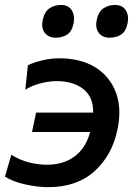

<svg xmlns="http://www.w3.org/2000/svg" viewBox="-24 -744 544 774"><path d="M170.5 10.5Q127.5 10.5 78 -0.5Q28.5 -11.5 -4 -32L21.5 -120Q59.5 -97 95.8 -88.5Q132 -80 165 -80Q232.5 -80 277.5 -114Q322.5 -148 339.5 -212H105L121.5 -290H351.5Q353 -352 312.5 -384.5Q272 -417 204 -417Q173.5 -417 139 -408Q104.5 -399 78 -382.5L88.5 -481Q109.5 -491.5 144.2 -500.2Q179 -509 215.5 -509Q301 -509 359.8 -472.8Q418.5 -436.5 443 -371.8Q467.5 -307 449.5 -221.5Q428 -118 357 -53.8Q286 10.5 170.5 10.5ZM417.5 -592Q390 -592 374.5 -611.2Q359 -630.5 366 -664Q372.5 -696 392.5 -710Q412.5 -724 439.5 -724Q469 -724 482.8 -703Q496.5 -682 490.5 -651Q483.5 -617 464 -604.5Q444.5 -592 417.5 -592ZM200 -592Q172.5 -592 156.8 -611.2Q141 -630.5 148.5 -664Q155 -696 174.8 -710Q194.5 -724 222 -724Q251.5 -724 265 -703Q278.5 -682 273 -651Q266 -617 246.5 -604.5Q227 -592 200 -592Z"/></svg>

Font: Commissioner Medium
Style: Italic
Weight: 500
Italic angle: -12°
Designer: Kostas Bartsokas
Foundry: Kostas Bartsokas
Version: Version 1.000; ttfautohint (v1.8.3)